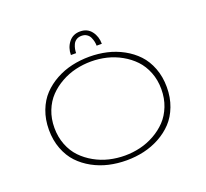

<svg xmlns="http://www.w3.org/2000/svg" viewBox="-147 -1059 1343 1249"><g transform="rotate(-20 525.0 -435.0)"><path d="M418 -757Q418 -807 446.8 -844Q475.5 -881 526 -881Q576 -881 604 -844.2Q632 -807.5 632 -757H596Q596 -771 593 -785.2Q590 -799.5 583 -815.2Q576 -831 561 -841Q546 -851 525 -851Q503.5 -851 488.5 -841Q473.5 -831 466.5 -815.2Q459.5 -799.5 456.8 -785.2Q454 -771 454 -757ZM526 11Q463 11 404.5 -2.2Q346 -15.5 293.5 -44.2Q241 -73 202 -114.2Q163 -155.5 140 -215.8Q117 -276 117 -348Q117 -420 140 -480Q163 -540 202 -581Q241 -622 293.5 -650.8Q346 -679.5 404.8 -692.8Q463.5 -706 526 -706Q588 -706 646.2 -692.8Q704.5 -679.5 757 -650.8Q809.5 -622 848.2 -581Q887 -540 910 -480Q933 -420 933 -348Q933 -276 910 -215.8Q887 -155.5 848.2 -114.2Q809.5 -73 757 -44.2Q704.5 -15.5 646.2 -2.2Q588 11 526 11ZM526 -22Q580.5 -22 632.8 -34.5Q685 -47 732.8 -73.8Q780.5 -100.5 816.5 -138.2Q852.5 -176 873.8 -230.2Q895 -284.5 895 -348Q895 -411.5 873.8 -465.2Q852.5 -519 816.5 -556.8Q780.5 -594.5 732.8 -621.2Q685 -648 632.8 -660.5Q580.5 -673 526 -673Q471 -673 418.2 -660.5Q365.5 -648 317.8 -621.2Q270 -594.5 233.8 -556.8Q197.5 -519 176.2 -465.2Q155 -411.5 155 -348Q155 -284.5 176.2 -230.2Q197.5 -176 233.8 -138.2Q270 -100.5 317.8 -73.8Q365.5 -47 418.2 -34.5Q471 -22 526 -22Z"/></g></svg>

Font: League Mono Extended Thin
Style: Regular
Weight: 100
Width: 9
Designer: Tyler Finck
Foundry: The League of Moveable Type / Tyler Finck
Version: Version 2.210